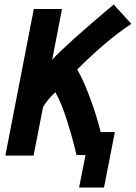

<svg xmlns="http://www.w3.org/2000/svg" viewBox="-20 -692 606 857"><path d="M361.8 0H321.3Q308.1 -60.1 281.7 -145.5Q255.4 -231 227.1 -280.3Q193.8 -250 172.4 -214.8L129.9 2.4H3.9L130.9 -651.9H256.8L212.9 -425.3Q272.5 -491.2 487.3 -671.9L566.4 -585.4Q458 -515.1 324.7 -381.8Q352.5 -335 383.3 -251Q414.1 -167 429.2 -102.5H492.7L444.3 145H333Z"/></svg>

Font: Fantasque Sans Mono
Style: Bold Italic
Weight: 700
Italic angle: -11°
Monospace: yes
Designer: Jany Belluz
Version: Version 1.7.1